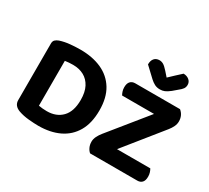

<svg xmlns="http://www.w3.org/2000/svg" viewBox="-162 -1119 1531 1404"><g transform="rotate(30 604.0 -416.5)"><path d="M466.4 -303.4Q466.4 -206.5 418.9 -157.6Q371.4 -108.7 291.7 -108.7Q274.8 -108.7 255.7 -110.3Q236.6 -111.9 222.4 -114.9V-493.6Q238.6 -496.1 255.4 -497.3Q272.2 -498.6 290.3 -498.6Q342.3 -498.6 381.9 -477.1Q421.4 -455.6 443.9 -412.6Q466.4 -369.6 466.4 -303.4ZM623.1 -305.7Q623.1 -413.2 580.1 -483.1Q537 -553 460.5 -587.5Q384 -622 281.4 -622Q243.2 -622 197.3 -617.9Q151.5 -613.8 111.4 -600.7Q93.1 -594.2 81.9 -583.4Q70.8 -572.6 70.8 -552.8V-74.6Q70.8 -27.1 122.6 -8Q161.7 6 209.8 10.4Q257.9 14.8 291.2 14.8Q391.2 14.8 465.7 -20.6Q540.3 -56 581.7 -127.1Q623.1 -198.2 623.1 -305.7ZM725 -167 1082.9 -608.8H1128.6Q1166.6 -577.6 1166.6 -526.7Q1166.6 -504.3 1156.5 -483.1Q1146.5 -461.8 1130.4 -441.7L775 0H720.7Q705.8 -12.3 696.2 -33Q686.5 -53.6 686.5 -79.8Q686.5 -102.2 697.7 -124.7Q708.9 -147.2 725 -167ZM740.9 0 811.6 -125.2H1156.8Q1163 -114.9 1168.3 -99.2Q1173.6 -83.5 1173.6 -64.1Q1173.6 -31.4 1159 -15.7Q1144.4 0 1119 0ZM1099.7 -608.8 1043.8 -483.5H711.8Q705.8 -493.8 700.4 -509.3Q695 -524.8 695 -543.9Q695 -576.8 710 -592.8Q724.9 -608.8 750.6 -608.8ZM928.2 -759.8Q951.2 -781.6 975 -804Q998.8 -826.5 1021.5 -846.7Q1050.1 -846.4 1069.2 -830.6Q1088.3 -814.8 1088.3 -790.1Q1088.3 -771.3 1078.9 -757.3Q1069.5 -743.4 1045.6 -724.8L1009.9 -694.4Q985.2 -675.1 967.5 -667.5Q949.8 -660 928.2 -660Q901.8 -660 882.4 -670.3Q863 -680.6 845 -697.2L762 -775.3Q762 -808 777.4 -825.9Q792.9 -843.9 820.8 -843.9Q838.6 -843.9 854.5 -834.5Q870.3 -825.1 894.7 -797.7Z"/></g></svg>

Font: Baloo Bhaijaan 2
Style: Regular
Weight: 400
Designer: Sanskriti Dholi, Noopur Datye and Ek Type
Foundry: Ek Type
Version: Version 1.701